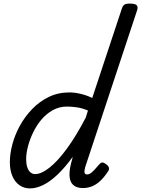

<svg xmlns="http://www.w3.org/2000/svg" viewBox="-20 -1035 788 1072"><path d="M148 17Q114 17 88.5 -1Q63 -19 49 -52Q35 -85 35 -130Q35 -176 49 -229Q63 -282 91 -333Q119 -384 159.5 -426Q200 -468 252 -493.5Q304 -519 368 -519Q397 -519 430.5 -511Q464 -503 495 -488L659 -983Q665 -1003 674.5 -1009Q684 -1015 704 -1015Q735 -1015 743.5 -1005.5Q752 -996 745 -976L456 -103Q450 -82 452 -71.5Q454 -61 466 -61Q476 -61 485 -67Q494 -73 505.5 -85Q517 -97 533 -116Q541 -126 549 -127.5Q557 -129 568 -121Q584 -111 587.5 -101Q591 -91 585 -81Q564 -48 541.5 -26.5Q519 -5 494.5 5Q470 15 443 15Q407 15 388 -3Q369 -21 368 -57Q367 -93 383 -146Q384 -149 384.5 -152.5Q385 -156 386 -159Q343 -100 301.5 -60.5Q260 -21 221 -2Q182 17 148 17ZM126 -146Q126 -121 132 -102Q138 -83 149.5 -73Q161 -63 176 -63Q211 -63 257 -99.5Q303 -136 354.5 -206.5Q406 -277 459 -379L471 -418Q437 -432 407.5 -436Q378 -440 354 -440Q311 -440 275 -420Q239 -400 211.5 -367.5Q184 -335 165 -295.5Q146 -256 136 -217Q126 -178 126 -146Z"/></svg>

Font: Playwrite NZ
Style: Regular
Weight: 400
Designer: Veronika Burian, José Scaglione
Foundry: TypeTogether
Version: Version 1.002